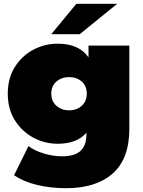

<svg xmlns="http://www.w3.org/2000/svg" viewBox="-20 -787 751 1011"><path d="M328 204Q247 204 176 187Q105 170 54 136L130 -18Q162 7 211.5 21.5Q261 36 305 36Q375 36 405 6.5Q435 -23 435 -78V-88Q385 -30 284 -30Q215 -30 155 -62.5Q95 -95 58 -154Q21 -213 21 -294Q21 -375 58 -434Q95 -493 155 -525Q215 -557 284 -557Q396 -557 446 -485V-547H661V-109Q661 50 573 127Q485 204 328 204ZM344 -206Q384 -206 410.5 -230Q437 -254 437 -294Q437 -334 410.5 -357.5Q384 -381 344 -381Q304 -381 277 -357.5Q250 -334 250 -294Q250 -254 277 -230Q304 -206 344 -206ZM250 -607 382 -767H597L400 -607Z"/></svg>

Font: Montserrat Black
Style: Regular
Weight: 900
Designer: Julieta Ulanovsky
Foundry: Julieta Ulanovsky
Version: Version 9.000; ttfautohint (v1.8.4.7-5d5b)